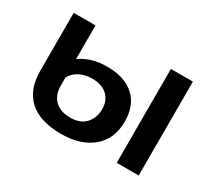

<svg xmlns="http://www.w3.org/2000/svg" viewBox="-108 -733 1051 946"><g transform="rotate(30 417.0 -260.0)"><path d="M72 -204V-534H196V-342Q219 -361 259 -374Q299 -387 350 -387Q448 -387 503 -337Q558 -287 558 -195Q558 -97 492.5 -41.5Q427 14 316 14Q195 14 133.5 -42Q72 -98 72 -204ZM625 -534H750V0H625ZM431 -193Q431 -241 400.5 -270Q370 -299 314 -299Q273 -299 242.5 -283Q212 -267 196 -238V-193Q196 -139 227 -108.5Q258 -78 316 -78Q371 -78 401 -110.5Q431 -143 431 -193Z"/></g></svg>

Font: Montserrat Alternates SemiBold
Style: Regular
Weight: 600
Designer: Julieta Ulanovsky
Foundry: Julieta Ulanovsky
Version: Version 7.200